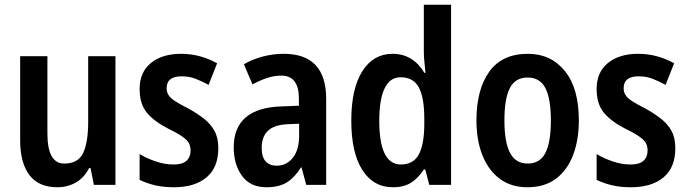

<svg xmlns="http://www.w3.org/2000/svg" viewBox="-20 -780 2899 810"><path d="M467 -543V0H376L362 -71H356Q335 -30 300 -10Q265 10 222 10Q143 10 104 -41.5Q65 -93 65 -189V-543H180V-217Q180 -90 251 -90Q310 -90 331 -135Q352 -180 352 -266V-543Z M901 -155Q901 -73 851 -31.5Q801 10 714 10Q670 10 635.5 2Q601 -6 569 -21V-130Q599 -112 637 -99Q675 -86 713 -86Q749 -86 766.5 -101.5Q784 -117 784 -145Q784 -161 778 -174Q772 -187 752.5 -201.5Q733 -216 692 -236Q631 -267 600 -304Q569 -341 569 -405Q569 -475 616.5 -514Q664 -553 744 -553Q824 -553 896 -513L860 -422Q832 -437 805.5 -447.5Q779 -458 746 -458Q683 -458 683 -408Q683 -393 690 -380.5Q697 -368 717 -354.5Q737 -341 775 -322Q811 -302 839.5 -280Q868 -258 884.5 -228.5Q901 -199 901 -155Z M1177 -553Q1356 -553 1356 -363V0H1272L1252 -74H1250Q1223 -31 1190 -10.5Q1157 10 1104 10Q1036 10 1001 -38Q966 -86 966 -158Q966 -242 1017 -285Q1068 -328 1166 -331L1241 -334V-364Q1241 -461 1167 -461Q1137 -461 1108 -451.5Q1079 -442 1045 -424L1009 -509Q1045 -530 1088.5 -541.5Q1132 -553 1177 -553ZM1193 -256Q1135 -253 1109.5 -227.5Q1084 -202 1084 -157Q1084 -117 1101 -99Q1118 -81 1147 -81Q1189 -81 1215.5 -114.5Q1242 -148 1242 -208V-258Z M1638 10Q1555 10 1508.5 -63Q1462 -136 1462 -271Q1462 -406 1508.5 -479.5Q1555 -553 1636 -553Q1680 -553 1714 -532Q1748 -511 1770 -473H1775Q1773 -496 1770.5 -518.5Q1768 -541 1768 -562V-760H1883V0H1791L1774 -65H1768Q1745 -29 1714.5 -9.5Q1684 10 1638 10ZM1671 -86Q1723 -86 1746 -127Q1769 -168 1770 -252V-279Q1770 -368 1747 -411Q1724 -454 1670 -454Q1625 -454 1602.5 -407Q1580 -360 1580 -271Q1580 -86 1671 -86Z M2422 -272Q2422 -190 2398 -126.5Q2374 -63 2326 -26.5Q2278 10 2205 10Q2136 10 2088 -26Q2040 -62 2015 -125.5Q1990 -189 1990 -272Q1990 -402 2044 -477.5Q2098 -553 2207 -553Q2304 -553 2363 -480.5Q2422 -408 2422 -272ZM2108 -272Q2108 -181 2131.5 -135.5Q2155 -90 2206 -90Q2258 -90 2281 -135Q2304 -180 2304 -272Q2304 -363 2281 -408Q2258 -453 2206 -453Q2154 -453 2131 -408.5Q2108 -364 2108 -272Z M2829 -155Q2829 -73 2779 -31.5Q2729 10 2642 10Q2598 10 2563.5 2Q2529 -6 2497 -21V-130Q2527 -112 2565 -99Q2603 -86 2641 -86Q2677 -86 2694.5 -101.5Q2712 -117 2712 -145Q2712 -161 2706 -174Q2700 -187 2680.5 -201.5Q2661 -216 2620 -236Q2559 -267 2528 -304Q2497 -341 2497 -405Q2497 -475 2544.5 -514Q2592 -553 2672 -553Q2752 -553 2824 -513L2788 -422Q2760 -437 2733.5 -447.5Q2707 -458 2674 -458Q2611 -458 2611 -408Q2611 -393 2618 -380.5Q2625 -368 2645 -354.5Q2665 -341 2703 -322Q2739 -302 2767.5 -280Q2796 -258 2812.5 -228.5Q2829 -199 2829 -155Z"/></svg>

Font: Noto Sans Sinhala Condensed SemiBold
Style: Regular
Weight: 600
Width: 3
Designer: Jelle Bosma - Monotype Design Team
Foundry: Monotype Imaging Inc.
Version: Version 2.006; ttfautohint (v1.8.4.7-5d5b)